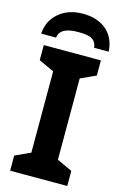

<svg xmlns="http://www.w3.org/2000/svg" viewBox="-139 -995 667 1054"><g transform="rotate(15 194.5 -468.0)"><path d="M356.9 0H32.2V-85.9L119.1 -126V-587.9L32.2 -627.9V-713.9H356.9V-627.9L270 -587.9V-126L356.9 -85.9ZM385.7 -771H302.7Q298.8 -814.5 257.8 -826.2Q237.3 -832 194.8 -832Q93.3 -832 86.9 -771H2Q6.8 -844.7 60.3 -890.4Q113.8 -936 196.8 -936Q279.8 -936 330.6 -892.3Q381.3 -848.6 385.7 -771Z"/></g></svg>

Font: NotoSans-Bold
Style: Bold
Weight: 700
Designer: Monotype Design team
Foundry: Monotype Imaging Inc.
Version: Version 1.04